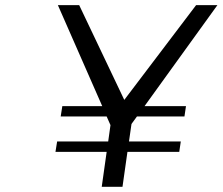

<svg xmlns="http://www.w3.org/2000/svg" viewBox="-20 -720 858 740"><path d="M193.8 -134.8 200.2 -174.8H397L405.8 -237.8L391.1 -271H213.9L220.2 -311H374L203.1 -700.2H285.2L459 -335L735.8 -700.2H817.9L537.1 -311H696.8L690.9 -271H507.8L486.8 -242.2L477.1 -174.8H676.8L670.9 -134.8H471.2L452.1 0H372.1L391.1 -134.8Z"/></svg>

Font: Trueno Light
Style: Italic
Weight: 300
Designer: Julieta Ulanovsky
Foundry: Julieta Ulanovsky
Version: Version 3.001b | FøM Fix